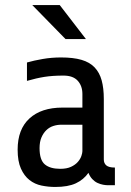

<svg xmlns="http://www.w3.org/2000/svg" viewBox="-20 -735 521 762"><path d="M406 0Q399 0 388.5 -2Q378 -4 367 -9Q356 -14 346.5 -24Q337 -34 331 -49Q312 -22 281 -7.5Q250 7 199 7Q172 7 145 1.5Q118 -4 97 -20.5Q76 -37 63 -66Q50 -95 50 -141Q50 -222 97 -265Q144 -308 228 -308H307V-362Q307 -394 288.5 -414.5Q270 -435 232 -435Q189 -435 157 -430Q125 -425 87 -414V-487Q115 -495 150 -501Q185 -507 222 -507Q271 -507 303.5 -497.5Q336 -488 355.5 -467.5Q375 -447 383.5 -416Q392 -385 392 -342V-102Q392 -87 402 -78.5Q412 -70 436 -70V0ZM219 -65Q245 -65 262 -73Q279 -81 289 -92.5Q299 -104 303 -116Q307 -128 307 -135V-240H223Q207 -240 191.5 -235Q176 -230 164 -218.5Q152 -207 144.5 -189.5Q137 -172 137 -147Q137 -100 158 -82.5Q179 -65 219 -65ZM240 -580 108 -715H217L321 -580Z"/></svg>

Font: Share
Style: Regular
Weight: 400
Designer: Ralph du Carrois
Version: Version 1.001